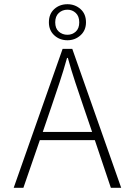

<svg xmlns="http://www.w3.org/2000/svg" viewBox="-20 -891 640 911"><path d="M225 -388 183 -265H417L375 -388Q355 -447 337 -501Q319 -555 302 -616H298Q281 -555 263 -501Q245 -447 225 -388ZM45 0 277 -659H323L555 0H506L430 -226H169L91 0ZM300 -700Q263 -700 237.5 -723.5Q212 -747 212 -785Q212 -825 237.5 -848Q263 -871 300 -871Q336 -871 362 -848Q388 -825 388 -785Q388 -747 362 -723.5Q336 -700 300 -700ZM300 -726Q323 -726 339.5 -741Q356 -756 356 -785Q356 -814 339.5 -829.5Q323 -845 300 -845Q276 -845 259 -829.5Q242 -814 242 -785Q242 -756 259 -741Q276 -726 300 -726Z"/></svg>

Font: Source Code Pro Light
Style: Regular
Weight: 300
Monospace: yes
Designer: Paul D. Hunt, Teo Tuominen
Foundry: Adobe Systems Incorporated
Version: Version 2.030;PS 1.000;hotconv 16.6.51;makeotf.lib2.5.65220